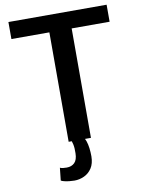

<svg xmlns="http://www.w3.org/2000/svg" viewBox="-103 -813 833 1111"><g transform="rotate(-10 314.0 -258.0)"><path d="M248.5 0V-643H25.5V-743H602.5V-643H379.5V0ZM164.5 213 172.5 139Q179.5 142.5 190 143.8Q200.5 145 212 145Q240.5 145 258 127.8Q275.5 110.5 276 72Q277 40 272.2 19.2Q267.5 -1.5 260.5 -15L311.5 -17L334.5 -15Q344.5 -4 351 14.8Q357.5 33.5 360.5 57Q363.5 80.5 363.5 106Q363 148 345.5 174.8Q328 201.5 300.5 214.2Q273 227 243 227Q229 227 213 225.2Q197 223.5 183.8 220.2Q170.5 217 164.5 213Z"/></g></svg>

Font: Merriweather Sans Medium
Style: Regular
Weight: 500
Designer: Eben Sorkin
Foundry: Eben Sorkin
Version: Version 2.001